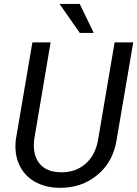

<svg xmlns="http://www.w3.org/2000/svg" viewBox="-20 -921 681 952"><path d="M640.6 -710.9 558.6 -230Q542 -119.1 462.9 -53.5Q383.8 12.2 272 10.3Q202.1 8.8 150.6 -21.2Q99.1 -51.3 74.7 -105.7Q50.3 -160.2 58.6 -229.5L140.6 -710.9H231L149.4 -229Q141.1 -154.3 174.8 -111.6Q208.5 -68.8 276.9 -66.9Q351.1 -64 402.1 -107.2Q453.1 -150.4 466.3 -228.5L548.3 -710.9ZM444.8 -757.8H375.5L275.4 -901.4H375.5Z"/></svg>

Font: TypoPRO Roboto
Style: Italic
Weight: 400
Italic angle: -12°
Designer: Google
Version: Version 2.136; 2016